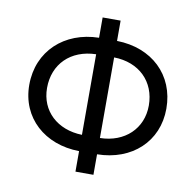

<svg xmlns="http://www.w3.org/2000/svg" viewBox="-81 -811 912 894"><g transform="rotate(10 375.0 -363.5)"><path d="M418 -728H333V-632C170 -629 51 -520 51 -360C51 -204 170 -98 333 -96V1H418V-96C582 -98 699 -205 699 -361C699 -521 583 -629 418 -632ZM135 -360C135 -473 213 -551 333 -554V-173C216 -176 135 -251 135 -360ZM418 -173V-554C537 -552 616 -474 616 -361C616 -252 535 -175 418 -173Z"/></g></svg>

Font: Wafeq
Style: Regular
Weight: 400
Designer: Rasmus Andersson & Azza Alameddine
Foundry: Google & TypeTogether
Version: Version 3.000;FEAKit 1.0